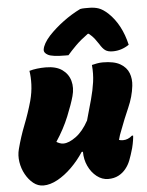

<svg xmlns="http://www.w3.org/2000/svg" viewBox="-57 -871 714 930"><g transform="rotate(-5 300.0 -406.0)"><path d="M97 -546Q114 -551 134.5 -553.5Q155 -556 176 -556Q227 -556 256.5 -535Q286 -514 295.5 -480Q305 -446 294 -406Q284 -369 260 -310Q236 -251 197 -192Q203 -188 212 -184.5Q221 -181 231 -181Q257 -181 291.5 -206Q326 -231 354 -282Q370 -338 382 -382Q394 -426 399.5 -465.5Q405 -505 401 -548Q413 -551 426.5 -553.5Q440 -556 454 -556Q509 -556 539 -538.5Q569 -521 580 -492.5Q591 -464 587 -430Q581 -378 558 -326Q535 -274 515 -220Q506 -199 500 -175Q508 -172 520 -172Q544 -172 564 -190H570Q570 -183 567.5 -166.5Q565 -150 560 -130Q550 -95 541 -72Q532 -49 518 -32Q503 -13 481.5 -2Q460 9 432 9Q402 9 376.5 -11Q351 -31 336 -63Q321 -95 321 -133H315Q289 -93 255 -59.5Q221 -26 185 -6.5Q149 13 117 13Q90 13 68 -4.5Q46 -22 30.5 -50Q15 -78 10 -110.5Q5 -143 13 -173Q28 -231 50 -287Q72 -343 88 -400Q99 -441 100.5 -479Q102 -517 97 -546ZM368 -823Q377 -825 389.5 -825Q402 -825 412 -825Q437 -825 457.5 -818Q478 -811 503 -788Q564 -730 587 -630Q550 -605 508 -605Q484 -605 471 -614.5Q458 -624 445 -646Q436 -660 426 -673Q416 -686 399 -700H394Q358 -674 333.5 -649.5Q309 -625 292 -605H276Q214 -605 193 -616Q172 -627 175 -644Q177 -657 186 -673Q195 -689 212 -708Q244 -742 284.5 -772Q325 -802 368 -823Z"/></g></svg>

Font: Recursive Sn Csl St Blk
Style: Italic
Weight: 900
Italic angle: -15°
Version: Version 1.079;hotconv 1.0.112;makeotfexe 2.5.65598; ttfautoh